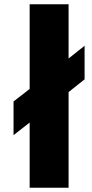

<svg xmlns="http://www.w3.org/2000/svg" viewBox="-20 -880 431 900"><path d="M119 0H301.5V-448.5L376.5 -508V-665.5L301.5 -606V-860H119V-463L43.5 -404.5V-246.5L119 -305.5Z"/></svg>

Font: Spartan ExtraBold
Style: Regular
Weight: 800
Designer: Matt Bailey, Mirko Velimirovic
Foundry: Matt Bailey
Version: Version 1.003; ttfautohint (v1.8.3)